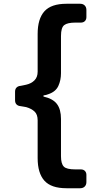

<svg xmlns="http://www.w3.org/2000/svg" viewBox="-20 -844 519 1020"><path d="M333 156Q252 156 216 116Q180 76 180 -4V-205Q180 -236 163.5 -251.5Q147 -267 119 -275Q112 -277 105 -277.5Q98 -278 90 -280Q76 -281 68 -289Q60 -297 60 -311V-357Q60 -371 68 -379Q76 -387 90 -388Q98 -390 105 -391Q112 -392 119 -394Q146 -400 163 -417Q180 -434 180 -463V-664Q180 -744 216 -784Q252 -824 333 -824H406Q421 -824 430 -815Q439 -806 439 -791V-753Q439 -740 431 -732Q423 -724 410 -724H381Q338 -724 321 -710.5Q304 -697 304 -653V-455Q304 -418 290 -387.5Q276 -357 238 -344Q226 -339 211 -337V-331Q261 -320 282.5 -291.5Q304 -263 304 -212V-14Q304 26 319 41Q333 56 381 56H410Q423 56 431 64Q439 72 439 85V123Q439 138 430 147Q421 156 406 156Z"/></svg>

Font: Higure Gothic Black
Style: Regular
Weight: 900
Designer: Yoshimichi Ohira
Foundry: Positype
Version: Version 1.000